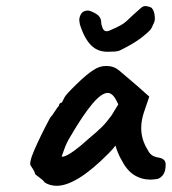

<svg xmlns="http://www.w3.org/2000/svg" viewBox="-20 -610 555 620"><path d="M93 -49Q93 -53 88.5 -60.5Q84 -68 80 -74Q72 -82 91 -126Q110 -170 142 -230Q148 -236 157.5 -251Q167 -266 170 -268Q170 -272 173 -275.5Q176 -279 180 -279L188 -295Q192 -304 227 -338Q262 -372 282 -384Q301 -397 323 -397Q347 -397 364 -383L391 -360Q421 -335 425 -331L462 -298L445 -248Q436 -221 436 -197Q436 -159 457 -126Q462 -115 470.5 -109Q479 -103 493 -101Q515 -97 515 -79Q515 -57 507 -46Q499 -35 488 -32Q472 -30 466 -30Q437 -30 413 -45Q389 -60 371 -96Q367 -102 360.5 -118Q354 -134 353 -140Q346 -130 330 -114Q227 -10 163 -10Q141 -10 124 -21Q121 -27 107 -37Q93 -47 93 -49ZM241 -140Q246 -144 252 -149.5Q258 -155 265 -161Q293 -184 308.5 -199.5Q324 -215 340 -237L362 -273Q352 -295 344 -302.5Q336 -310 328 -310Q308 -310 278 -274.5Q248 -239 206 -167Q195 -149 188 -129.5Q181 -110 179 -104Q195 -102 241 -140ZM238 -531Q236 -541 236 -544Q236 -556 242 -565Q246 -572 254.5 -574.5Q263 -577 270 -575Q289 -568 298 -559.5Q307 -551 307 -536Q307 -532 308.5 -528Q310 -524 310 -523Q314 -509 325 -509L333 -511Q354 -520 368 -527.5Q382 -535 393 -546Q406 -559 436 -585Q444 -592 454 -590Q471 -587 472 -581L474 -579Q480 -567 480 -550V-549Q480 -540 474 -530Q470 -518 462 -510Q454 -502 435 -487Q411 -469 371 -449Q362 -444 349.5 -443.5Q337 -443 333 -443Q298 -441 275.5 -462.5Q253 -484 238 -531Z"/></svg>

Font: Caveat
Style: Bold
Weight: 700
Designer: Pablo Impallari
Foundry: Pablo Impallari
Version: Version 1.500; ttfautohint (v1.6)